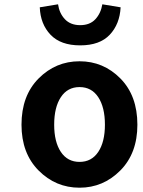

<svg xmlns="http://www.w3.org/2000/svg" viewBox="-20 -859 666 893"><path d="M350 14Q239 14 159.5 -66Q80 -146 80 -279Q80 -414 159.5 -494Q239 -574 350 -574Q461 -574 540 -494Q619 -414 619 -279Q619 -146 539.5 -66Q460 14 350 14ZM468 -279Q468 -360 437 -407Q406 -454 350 -454Q294 -454 263 -407Q232 -360 232 -279Q232 -199 263 -152.5Q294 -106 350 -106Q406 -106 437 -152.5Q468 -199 468 -279ZM165 -825 250 -839Q256 -797 282 -769.5Q308 -742 353 -742Q398 -742 423.5 -769.5Q449 -797 456 -839L541 -825Q537 -747 490.5 -697.5Q444 -648 353 -648Q262 -648 215 -697.5Q168 -747 165 -825Z"/></svg>

Font: NotoSansHansBold
Style: Bold
Weight: 700
Designer: Ryoko NISHIZUKA  (kana & ideographs); Paul D. Hunt (Latin, Greek & Cyrillic); Wenlong ZHANG  (bopomofo); Sandoll Communi
Foundry: Adobe Systems Incorporated
Version: Version 1.00;December 8, 2021;FontCreator 13.0.0.2675 64-bit